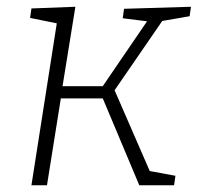

<svg xmlns="http://www.w3.org/2000/svg" viewBox="-20 -548 585 568"><path d="M541 -500 460 -486 319 -281 423 -42 499 -28 495 0H392L284 -257H160L119 0H73L148 -479L69 -495L73 -523L203 -528L165 -293H284L415 -485L343 -494L347 -522L545 -528Z"/></svg>

Font: Bitter Pro Light
Style: Italic
Weight: 300
Italic angle: -9°
Designer: Sol Matas, and Bitter project Authors
Foundry: Sol Matas
Version: Version 1.010